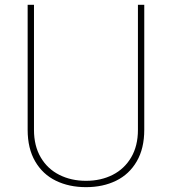

<svg xmlns="http://www.w3.org/2000/svg" viewBox="-20 -770 716 800"><path d="M554.7 -750H581.1V-229Q581.1 -151.4 549.8 -97.7Q518.6 -43.9 463.9 -17.1Q409.2 9.8 338.4 9.8Q267.6 9.8 212.6 -17.1Q157.7 -43.9 126.5 -97.7Q95.2 -151.4 95.2 -229V-750H121.6V-229Q121.6 -162.1 149.7 -114.3Q177.7 -66.4 227.1 -41.5Q276.4 -16.6 338.4 -16.6Q400.4 -16.6 449.5 -41.5Q498.5 -66.4 526.6 -114.3Q554.7 -162.1 554.7 -229Z"/></svg>

Font: Mardoto Thin
Style: Regular
Weight: 250
Designer: Christian Robertson, Vahan Hovhannisyan
Foundry: Google
Version: Version 1.000